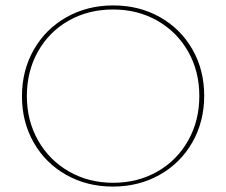

<svg xmlns="http://www.w3.org/2000/svg" viewBox="-20 -683 834 708"><path d="M61 -328Q61 -423 104.5 -499.5Q148 -576 225 -619.5Q302 -663 398 -663Q493 -663 569.5 -620Q646 -577 689.5 -501Q733 -425 733 -330Q733 -235 689.5 -158.5Q646 -82 569 -38.5Q492 5 396 5Q301 5 224.5 -38Q148 -81 104.5 -157Q61 -233 61 -328ZM715 -329Q715 -420 674 -492.5Q633 -565 560.5 -606.5Q488 -648 397 -648Q306 -648 233.5 -607Q161 -566 120 -493Q79 -420 79 -329Q79 -238 120.5 -165Q162 -92 234.5 -50.5Q307 -9 397 -9Q488 -9 560.5 -50.5Q633 -92 674 -165Q715 -238 715 -329Z"/></svg>

Font: Ysabeau SC Thin
Style: Regular
Weight: 200
Designer: Christian Thalmann (Catharsis Fonts)
Version: Version 0.003